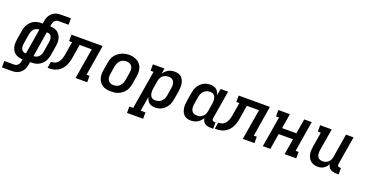

<svg xmlns="http://www.w3.org/2000/svg" viewBox="-77 -1559 4917 2589"><g transform="rotate(20 2382.0 -265.0)"><path d="M-36 205V113H109Q123 113 137 106.5Q151 100 161 88.5Q171 77 176.5 63Q182 49 184 35L188 8Q160 8 133 1Q106 -6 84 -21.5Q62 -37 47.5 -60Q33 -83 26.5 -109.5Q20 -136 21 -165Q22 -194 26 -222L48 -352Q52 -377 60 -401Q68 -425 82 -447Q96 -469 116 -487.5Q136 -506 159.5 -517.5Q183 -529 208 -533.5Q233 -538 258 -538H279L286 -580Q289 -601 296 -621.5Q303 -642 315.5 -660.5Q328 -679 345.5 -694Q363 -709 383 -718.5Q403 -728 424 -731.5Q445 -735 466 -735H612V-643H466Q452 -643 438 -636.5Q424 -630 414 -618.5Q404 -607 399 -593Q394 -579 391 -565L387 -538Q415 -538 442.5 -531Q470 -524 491.5 -508.5Q513 -493 527.5 -470Q542 -447 548.5 -420.5Q555 -394 554.5 -365Q554 -336 549 -308L527 -178Q523 -153 515 -129Q507 -105 493 -83Q479 -61 459 -42.5Q439 -24 415.5 -12.5Q392 -1 367 3.5Q342 8 317 8H296L289 50Q286 71 279 91.5Q272 112 259.5 130.5Q247 149 229.5 164Q212 179 192 188.5Q172 198 151 201.5Q130 205 109 205ZM194 -84H204L264 -446H258Q238 -446 218.5 -437Q199 -428 185 -412Q171 -396 164 -376.5Q157 -357 153 -337L132 -207Q130 -193 128.5 -179Q127 -165 128.5 -152Q130 -139 134.5 -126Q139 -113 147 -103.5Q155 -94 167.5 -89Q180 -84 194 -84ZM312 -84H317Q337 -84 357 -93Q377 -102 390.5 -118Q404 -134 411.5 -153.5Q419 -173 422 -193L443 -323Q446 -337 447 -351Q448 -365 446.5 -378Q445 -391 441 -404Q437 -417 428.5 -426.5Q420 -436 407.5 -441Q395 -446 381 -446H371Z M544 0 559 -92Q581 -92 603.5 -97.5Q626 -103 644 -118Q662 -133 673.5 -153.5Q685 -174 692.5 -195.5Q700 -217 704 -239Q708 -261 711 -282L737 -438H694V-530H1142L1070 -92H1113V0H946L1019 -438H845L817 -268Q813 -242 808 -216.5Q803 -191 794 -165.5Q785 -140 771.5 -115.5Q758 -91 739.5 -70.5Q721 -50 697 -35Q673 -20 647.5 -12Q622 -4 596 -2Q570 0 544 0Z M1454 8Q1423 8 1392.5 2Q1362 -4 1337 -19Q1312 -34 1294 -57.5Q1276 -81 1267 -109.5Q1258 -138 1258 -169.5Q1258 -201 1264 -232L1282 -342Q1286 -369 1295.5 -396Q1305 -423 1322 -446.5Q1339 -470 1362.5 -488.5Q1386 -507 1412.5 -518.5Q1439 -530 1466 -535.5Q1493 -541 1521 -541Q1553 -541 1582.5 -533.5Q1612 -526 1637.5 -511Q1663 -496 1681.5 -472.5Q1700 -449 1708.5 -420.5Q1717 -392 1717 -360.5Q1717 -329 1712 -298L1693 -188Q1689 -161 1679.5 -134Q1670 -107 1653 -83.5Q1636 -60 1613 -41.5Q1590 -23 1563.5 -11.5Q1537 0 1509 4Q1481 8 1454 8ZM1456 -84Q1472 -84 1488 -87Q1504 -90 1518.5 -97.5Q1533 -105 1545.5 -117Q1558 -129 1566.5 -143Q1575 -157 1580 -172Q1585 -187 1588 -203L1606 -313Q1610 -338 1609 -362.5Q1608 -387 1596.5 -406.5Q1585 -426 1563 -436Q1541 -446 1517 -446Q1501 -446 1485.5 -442.5Q1470 -439 1455.5 -431.5Q1441 -424 1429 -412.5Q1417 -401 1408.5 -387Q1400 -373 1395 -357.5Q1390 -342 1387 -327L1369 -217Q1365 -193 1366 -168.5Q1367 -144 1378 -124.5Q1389 -105 1410.5 -94.5Q1432 -84 1456 -84Q1456 -84 1456 -84Q1456 -84 1456 -84Z M1759 205V113H1814L1906 -438H1863V-530H2029L2016 -451Q2029 -472 2047 -489Q2065 -506 2086.5 -517.5Q2108 -529 2131 -533.5Q2154 -538 2177 -538Q2205 -538 2231 -529.5Q2257 -521 2275 -502.5Q2293 -484 2303 -459.5Q2313 -435 2316.5 -408.5Q2320 -382 2318 -354Q2316 -326 2312 -298L2293 -188Q2289 -163 2281.5 -138.5Q2274 -114 2260.5 -91Q2247 -68 2228 -48.5Q2209 -29 2185.5 -16Q2162 -3 2136.5 2.5Q2111 8 2086 8Q2062 8 2039.5 1.5Q2017 -5 2000 -19.5Q1983 -34 1972.5 -54.5Q1962 -75 1957 -97L1922 113H1990V205ZM2058 -84Q2074 -84 2089.5 -87.5Q2105 -91 2119.5 -98.5Q2134 -106 2146 -117.5Q2158 -129 2167 -143Q2176 -157 2180.5 -172.5Q2185 -188 2188 -203L2206 -313Q2209 -329 2209.5 -345.5Q2210 -362 2207 -377Q2204 -392 2197 -405.5Q2190 -419 2178 -428.5Q2166 -438 2151 -442Q2136 -446 2119 -446Q2119 -446 2119 -446Q2119 -446 2119 -446Q2097 -446 2075.5 -439Q2054 -432 2037 -417Q2020 -402 2010.5 -381Q2001 -360 1997 -339L1979 -229Q1976 -212 1975 -195.5Q1974 -179 1976 -163Q1978 -147 1983.5 -132Q1989 -117 1999.5 -105.5Q2010 -94 2025.5 -89Q2041 -84 2058 -84Z M2598 8Q2570 8 2544.5 -0.5Q2519 -9 2500.5 -27.5Q2482 -46 2472.5 -70.5Q2463 -95 2459 -121.5Q2455 -148 2457 -176Q2459 -204 2464 -232L2482 -342Q2486 -367 2493.5 -391.5Q2501 -416 2514.5 -439Q2528 -462 2547.5 -481.5Q2567 -501 2590 -514Q2613 -527 2638.5 -532.5Q2664 -538 2689 -538Q2713 -538 2735.5 -531.5Q2758 -525 2775 -510.5Q2792 -496 2802.5 -475.5Q2813 -455 2818 -433L2834 -530H2942L2874 -122Q2873 -114 2874 -107Q2875 -100 2879.5 -94.5Q2884 -89 2891 -86.5Q2898 -84 2906 -84H2924V8H2891Q2868 8 2845.5 3.5Q2823 -1 2805 -13Q2787 -25 2776 -44.5Q2765 -64 2764 -86Q2751 -64 2732.5 -45.5Q2714 -27 2692 -14.5Q2670 -2 2646 3Q2622 8 2598 8ZM2656 -84Q2671 -84 2685 -86.5Q2699 -89 2712.5 -96Q2726 -103 2738 -113Q2750 -123 2758 -136Q2766 -149 2771 -163Q2776 -177 2778 -191L2796 -301Q2799 -318 2800 -334.5Q2801 -351 2799 -367Q2797 -383 2791.5 -398Q2786 -413 2775.5 -424.5Q2765 -436 2749.5 -441Q2734 -446 2717 -446Q2702 -446 2686 -442.5Q2670 -439 2655.5 -431.5Q2641 -424 2629 -412.5Q2617 -401 2608.5 -387Q2600 -373 2595 -357.5Q2590 -342 2587 -327L2569 -217Q2566 -201 2565.5 -184.5Q2565 -168 2568 -153Q2571 -138 2578 -124.5Q2585 -111 2597 -101.5Q2609 -92 2624.5 -88Q2640 -84 2656 -84Q2656 -84 2656 -84Q2656 -84 2656 -84Z M2944 0 2959 -92Q2981 -92 3003.5 -97.5Q3026 -103 3044 -118Q3062 -133 3073.5 -153.5Q3085 -174 3092.5 -195.5Q3100 -217 3104 -239Q3108 -261 3111 -282L3137 -438H3094V-530H3542L3470 -92H3513V0H3346L3419 -438H3245L3217 -268Q3213 -242 3208 -216.5Q3203 -191 3194 -165.5Q3185 -140 3171.5 -115.5Q3158 -91 3139.5 -70.5Q3121 -50 3097 -35Q3073 -20 3047.5 -12Q3022 -4 2996 -2Q2970 0 2944 0Z M3633 0 3706 -438H3663V-530H3829L3794 -318H3999L4034 -530H4142L4070 -92H4113V0H3946L3984 -226H3778L3741 0Z M4423 8Q4394 8 4367 0Q4340 -8 4319.5 -25.5Q4299 -43 4286.5 -67Q4274 -91 4269 -118Q4264 -145 4265.5 -174Q4267 -203 4272 -232L4306 -438H4263V-530H4429L4377 -217Q4374 -201 4373.5 -185.5Q4373 -170 4375 -155Q4377 -140 4383.5 -126Q4390 -112 4401 -102.5Q4412 -93 4426.5 -88.5Q4441 -84 4457 -84Q4479 -84 4500 -91Q4521 -98 4538.5 -113Q4556 -128 4565 -149Q4574 -170 4578 -191L4634 -530H4742L4674 -122Q4673 -114 4674 -107Q4675 -100 4679.5 -94.5Q4684 -89 4691 -86.5Q4698 -84 4706 -84H4724V8H4691Q4668 8 4646.5 4Q4625 0 4607 -11.5Q4589 -23 4578 -41Q4567 -59 4564 -81Q4554 -61 4539 -43.5Q4524 -26 4505 -14Q4486 -2 4465 3Q4444 8 4423 8Z"/></g></svg>

Font: Iosevka Slab Semibold Extended
Style: Italic
Weight: 600
Width: 7
Italic angle: -9°
Monospace: yes
Designer: Belleve Invis
Foundry: Belleve Invis
Version: Version 11.1.0; ttfautohint (v1.8.3)